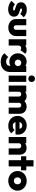

<svg xmlns="http://www.w3.org/2000/svg" viewBox="2154 -2926 994 5341"><g transform="rotate(90 2650.5 -255.0)"><path d="M237 14Q192 14 148.5 2Q105 -10 67.5 -30.5Q30 -51 4 -78L99 -175Q123 -150 156.5 -136Q190 -122 228 -122Q250 -122 261.5 -128Q273 -134 273 -145Q273 -161 256.5 -169.5Q240 -178 213.5 -184.5Q187 -191 158 -200.5Q129 -210 102 -226Q75 -242 58.5 -271Q42 -300 42 -345Q42 -392 67.5 -427.5Q93 -463 139 -483.5Q185 -504 247 -504Q310 -504 367 -482.5Q424 -461 459 -418L363 -321Q339 -348 310 -358.5Q281 -369 257 -369Q234 -369 224 -362.5Q214 -356 214 -345Q214 -332 230.5 -324Q247 -316 273.5 -309.5Q300 -303 328.5 -293Q357 -283 383.5 -265.5Q410 -248 426.5 -219Q443 -190 443 -144Q443 -71 387 -28.5Q331 14 237 14Z M746 11Q677 11 623.5 -16.5Q570 -44 539.5 -93.5Q509 -143 509 -206V-489H683V-206Q683 -186 691 -171Q699 -156 713 -148Q727 -140 746 -140Q774 -140 791.5 -158Q809 -176 809 -206V-489H983V-206Q983 -142 953 -93Q923 -44 869.5 -16.5Q816 11 746 11Z M1072 0V-489H1246V0ZM1246 -266 1168 -332Q1197 -415 1245 -457Q1293 -499 1370 -499Q1405 -499 1430.5 -490Q1456 -481 1474 -462L1373 -327Q1365 -336 1350.5 -341.5Q1336 -347 1318 -347Q1284 -347 1265 -326.5Q1246 -306 1246 -266Z M1703 222Q1622 222 1559.5 194.5Q1497 167 1462 117L1567 13Q1592 40 1622 55.5Q1652 71 1695 71Q1747 71 1777.5 45.5Q1808 20 1808 -28V-155L1836 -261L1811 -366V-489H1982V-34Q1982 44 1945.5 101.5Q1909 159 1846 190.5Q1783 222 1703 222ZM1695 -18Q1627 -18 1574.5 -49.5Q1522 -81 1492 -136Q1462 -191 1462 -259Q1462 -327 1492 -381Q1522 -435 1574.5 -467Q1627 -499 1695 -499Q1741 -499 1779.5 -482.5Q1818 -466 1842 -436.5Q1866 -407 1872 -368V-149Q1866 -110 1841.5 -80.5Q1817 -51 1779 -34.5Q1741 -18 1695 -18ZM1727 -169Q1755 -169 1775.5 -181.5Q1796 -194 1807 -214.5Q1818 -235 1818 -259Q1818 -284 1807 -304Q1796 -324 1776 -336.5Q1756 -349 1728 -349Q1701 -349 1680.5 -336.5Q1660 -324 1649 -303.5Q1638 -283 1638 -259Q1638 -236 1649 -215.5Q1660 -195 1680 -182Q1700 -169 1727 -169Z M2082 0V-489H2257V0ZM2169 -546Q2130 -546 2104 -572.5Q2078 -599 2078 -639Q2078 -678 2104 -705Q2130 -732 2169 -732Q2210 -732 2235.5 -705Q2261 -678 2261 -639Q2261 -599 2235.5 -572.5Q2210 -546 2169 -546Z M2358 0V-489H2532V0ZM2665 0V-283Q2665 -314 2646 -331.5Q2627 -349 2599 -349Q2579 -349 2564 -341Q2549 -333 2540.5 -318.5Q2532 -304 2532 -283L2464 -310Q2464 -369 2490 -411Q2516 -453 2560 -476Q2604 -499 2660 -499Q2710 -499 2750.5 -475.5Q2791 -452 2815 -410Q2839 -368 2839 -311V0ZM2972 0V-283Q2972 -314 2953 -331.5Q2934 -349 2906 -349Q2887 -349 2871.5 -341Q2856 -333 2847.5 -318.5Q2839 -304 2839 -283L2737 -288Q2739 -354 2766 -401Q2793 -448 2840.5 -473.5Q2888 -499 2948 -499Q3005 -499 3050 -475Q3095 -451 3120.5 -405.5Q3146 -360 3146 -297V0Z M3484 11Q3402 11 3339 -21.5Q3276 -54 3240 -112Q3204 -170 3204 -245Q3204 -319 3239 -376.5Q3274 -434 3334.5 -467.5Q3395 -501 3471 -501Q3545 -501 3602.5 -469.5Q3660 -438 3692.5 -382.5Q3725 -327 3725 -256Q3725 -241 3723.5 -225.5Q3722 -210 3717 -190L3286 -188V-300L3648 -303L3570 -254Q3569 -295 3558 -321.5Q3547 -348 3526 -362Q3505 -376 3473 -376Q3440 -376 3416 -360Q3392 -344 3379 -315Q3366 -286 3366 -245Q3366 -203 3380 -173.5Q3394 -144 3420 -129Q3446 -114 3484 -114Q3520 -114 3547.5 -126Q3575 -138 3597 -163L3688 -72Q3652 -31 3600.5 -10Q3549 11 3484 11Z M4108 0V-276Q4108 -310 4088 -329.5Q4068 -349 4037 -349Q4016 -349 3999.5 -340Q3983 -331 3974 -315Q3965 -299 3965 -276L3897 -308Q3897 -367 3923 -409.5Q3949 -452 3994.5 -475.5Q4040 -499 4098 -499Q4151 -499 4192.5 -474.5Q4234 -450 4258 -409Q4282 -368 4282 -316V0ZM3791 0V-489H3965V0Z M4435 0V-691H4609V0ZM4327 -344V-489H4717V-344Z M5011 11Q4932 11 4870.5 -22.5Q4809 -56 4773 -114.5Q4737 -173 4737 -246Q4737 -319 4772.5 -376.5Q4808 -434 4870 -467.5Q4932 -501 5010 -501Q5088 -501 5149.5 -467.5Q5211 -434 5247 -376.5Q5283 -319 5283 -246Q5283 -173 5247.5 -114.5Q5212 -56 5150.5 -22.5Q5089 11 5011 11ZM5010 -144Q5039 -144 5060.5 -156.5Q5082 -169 5094 -192Q5106 -215 5106 -245Q5106 -275 5093.5 -297.5Q5081 -320 5060 -332.5Q5039 -345 5010 -345Q4982 -345 4960 -332Q4938 -319 4926 -296.5Q4914 -274 4914 -244Q4914 -215 4926 -192Q4938 -169 4960 -156.5Q4982 -144 5010 -144Z"/></g></svg>

Font: Outfit Thin ExtraBold
Style: Regular
Weight: 800
Version: Version 1.100;gftools[0.9.27]